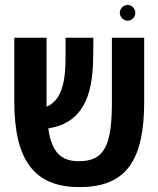

<svg xmlns="http://www.w3.org/2000/svg" viewBox="-20 -753 643 779"><path d="M498 -669C515 -669 529 -684 529 -701C529 -718 515 -733 498 -733C481 -733 466 -718 466 -701C466 -684 481 -669 498 -669ZM301 6H304C493 6 565 -104 565 -340V-600H434V-340C434 -167 406 -99 301 -99H299C226 -99 189 -138 176 -232C309 -253 358 -354 358 -524L359 -600H246V-518C246 -409 225 -344 169 -320C169 -327 169 -334 169 -341V-600H38V-341C38 -105 118 6 301 6Z"/></svg>

Font: Noto Sans Hebrew ExtraCondensed SemiBold
Style: Regular
Weight: 600
Width: 2
Designer: Ben Nathan
Foundry: Google LLC
Version: Version 3.001